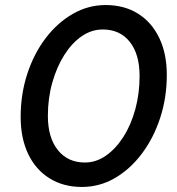

<svg xmlns="http://www.w3.org/2000/svg" viewBox="-20 -731 704 762"><path d="M399 -711Q473 -711 527.5 -677Q582 -643 612 -580.5Q642 -518 642 -434Q642 -343 615.5 -262.5Q589 -182 542.5 -120.5Q496 -59 435.5 -24Q375 11 305 11Q232 11 177 -23Q122 -57 92 -119.5Q62 -182 62 -267Q62 -358 88.5 -438.5Q115 -519 161.5 -580Q208 -641 269 -676Q330 -711 399 -711ZM388 -614Q343 -614 304 -587Q265 -560 235 -512.5Q205 -465 187.5 -403Q170 -341 170 -271Q170 -185 209.5 -135.5Q249 -86 317 -86Q361 -86 400 -113Q439 -140 469.5 -187.5Q500 -235 517 -297.5Q534 -360 534 -429Q534 -516 495 -565Q456 -614 388 -614Z"/></svg>

Font: Red Hat Text SemiBold
Style: Italic
Weight: 600
Italic angle: -12°
Designer: Pentagram, MCKL
Foundry: Pentagram, MCKL
Version: Version 1.023